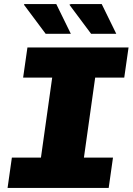

<svg xmlns="http://www.w3.org/2000/svg" viewBox="-20 -918 648 938"><path d="M17 0 38 -148H180L235 -539H93L114 -686H608L587 -539H445L390 -148H532L511 0ZM425 -753 319 -895 326 -898H477L548 -753ZM203 -753 97 -895 99 -898H255L326 -753Z"/></svg>

Font: Chivo Mono Medium Black
Style: Italic
Weight: 900
Italic angle: -8.05°
Monospace: yes
Version: Version 1.008